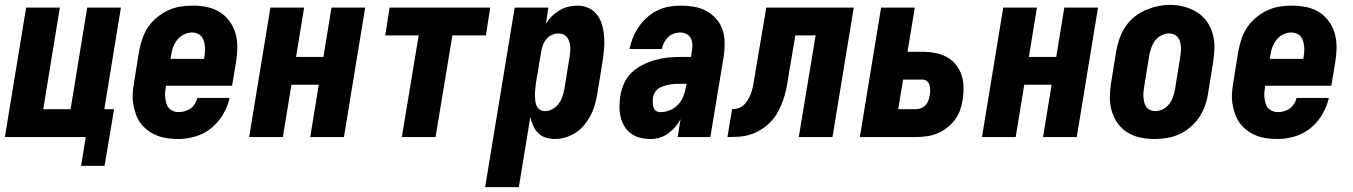

<svg xmlns="http://www.w3.org/2000/svg" viewBox="-20 -561 5540 786"><path d="M312 118 331 0H0L87 -530H225L157 -114H269L337 -530H475L407 -114H447L408 118Z M710 8Q688 8 665.5 5Q643 2 623 -6Q603 -14 586 -26.5Q569 -39 556.5 -55.5Q544 -72 536.5 -92.5Q529 -113 525.5 -135Q522 -157 523.5 -179.5Q525 -202 529 -225L550 -355Q555 -380 563.5 -404.5Q572 -429 587 -451Q602 -473 623.5 -490.5Q645 -508 669 -519Q693 -530 718.5 -534Q744 -538 769 -538Q799 -538 828 -532Q857 -526 880.5 -511Q904 -496 920.5 -473Q937 -450 944.5 -422.5Q952 -395 951.5 -365Q951 -335 946 -305L930 -210H660L659 -207Q657 -195 656 -183.5Q655 -172 656.5 -160.5Q658 -149 661 -138Q664 -127 671 -119Q678 -111 688.5 -106.5Q699 -102 710 -102Q723 -102 736 -105.5Q749 -109 759.5 -116.5Q770 -124 777.5 -135.5Q785 -147 788 -160H920Q912 -125 893 -92.5Q874 -60 845 -36.5Q816 -13 780.5 -2.5Q745 8 710 8ZM678 -320H815L816 -323Q818 -335 819 -346.5Q820 -358 819 -369.5Q818 -381 815 -391.5Q812 -402 805.5 -410.5Q799 -419 788.5 -423.5Q778 -428 767 -428Q750 -428 734 -420.5Q718 -413 706.5 -399Q695 -385 689 -369Q683 -353 681 -337Z M1000 0 1087 -530H1225L1192 -328H1304L1337 -530H1475L1388 0H1250L1285 -214H1173L1138 0Z M1625 0 1694 -416H1557L1575 -530H1987L1969 -416H1832L1763 0Z M1966 205 2087 -530H2225L2215 -465Q2225 -481 2239.5 -495Q2254 -509 2271 -519Q2288 -529 2306.5 -533.5Q2325 -538 2344 -538Q2369 -538 2391 -527.5Q2413 -517 2426.5 -497.5Q2440 -478 2446 -454.5Q2452 -431 2453.5 -406.5Q2455 -382 2452.5 -356.5Q2450 -331 2446 -305L2425 -175Q2421 -153 2415 -131.5Q2409 -110 2398 -89Q2387 -68 2372 -49.5Q2357 -31 2337 -18Q2317 -5 2295 1.5Q2273 8 2250 8Q2231 8 2213 2Q2195 -4 2182.5 -17Q2170 -30 2162.5 -47Q2155 -64 2151 -82L2104 205ZM2210 -106Q2226 -106 2241 -114Q2256 -122 2266 -135Q2276 -148 2281.5 -163.5Q2287 -179 2290 -194L2311 -324Q2313 -335 2314 -346Q2315 -357 2314.5 -367.5Q2314 -378 2311 -388.5Q2308 -399 2302.5 -407Q2297 -415 2287.5 -419.5Q2278 -424 2267 -424Q2253 -424 2240 -418.5Q2227 -413 2217.5 -402Q2208 -391 2203 -378Q2198 -365 2196 -352L2174 -222Q2173 -210 2171.5 -198Q2170 -186 2170 -174.5Q2170 -163 2171 -151.5Q2172 -140 2176 -129.5Q2180 -119 2189.5 -112.5Q2199 -106 2210 -106Z M2643 8Q2622 8 2601 3Q2580 -2 2563.5 -14Q2547 -26 2536.5 -43.5Q2526 -61 2521 -81Q2516 -101 2516 -123Q2516 -145 2519 -166Q2523 -192 2534 -218Q2545 -244 2565.5 -263.5Q2586 -283 2611 -295.5Q2636 -308 2662.5 -315.5Q2689 -323 2715 -325.5Q2741 -328 2767 -328H2809L2812 -350Q2815 -364 2814.5 -377.5Q2814 -391 2808.5 -403Q2803 -415 2791 -421.5Q2779 -428 2765 -428Q2752 -428 2738.5 -423.5Q2725 -419 2715 -409Q2705 -399 2698.5 -386.5Q2692 -374 2689 -360H2557Q2562 -385 2571.5 -408Q2581 -431 2595 -451.5Q2609 -472 2628.5 -489.5Q2648 -507 2670.5 -518Q2693 -529 2717.5 -533.5Q2742 -538 2765 -538Q2793 -538 2820.5 -533.5Q2848 -529 2871 -516.5Q2894 -504 2911.5 -484.5Q2929 -465 2937.5 -440Q2946 -415 2946.5 -387Q2947 -359 2943 -332L2888 0H2754L2766 -73Q2757 -56 2744 -41Q2731 -26 2715 -14.5Q2699 -3 2680.5 2.5Q2662 8 2644 8Q2644 8 2644 8Q2644 8 2643 8ZM2685 -102Q2704 -102 2723 -110Q2742 -118 2756 -133Q2770 -148 2777.5 -167Q2785 -186 2788 -205L2791 -218H2767Q2756 -218 2745 -217.5Q2734 -217 2722.5 -215Q2711 -213 2699.5 -209.5Q2688 -206 2678 -200Q2668 -194 2661.5 -183.5Q2655 -173 2653 -162Q2652 -155 2652 -148Q2652 -141 2652.5 -134.5Q2653 -128 2655 -122Q2657 -116 2661 -111Q2665 -106 2671.5 -104Q2678 -102 2685 -102Z M2958 0 2977 -114Q2988 -114 2999.5 -117Q3011 -120 3020.5 -127.5Q3030 -135 3037 -145Q3044 -155 3049 -166Q3054 -177 3057.5 -188.5Q3061 -200 3063 -211Q3065 -222 3067 -233.5Q3069 -245 3071 -256Q3071 -257 3071.5 -258.5Q3072 -260 3072 -261V-263Q3072 -263 3072 -263.5Q3072 -264 3072 -264L3117 -530H3475L3388 0H3250L3319 -416H3236L3207 -245Q3204 -221 3199 -197.5Q3194 -174 3186 -151Q3178 -128 3166 -105.5Q3154 -83 3137 -64.5Q3120 -46 3098 -32Q3076 -18 3052.5 -10.5Q3029 -3 3005 -1.5Q2981 0 2958 0Z M3500 0 3587 -530H3725L3695 -349H3758Q3784 -349 3809.5 -344Q3835 -339 3856 -327.5Q3877 -316 3892.5 -297Q3908 -278 3916 -254.5Q3924 -231 3924.5 -205Q3925 -179 3921 -153Q3918 -132 3910.5 -110.5Q3903 -89 3889 -70.5Q3875 -52 3856.5 -37.5Q3838 -23 3816.5 -14.5Q3795 -6 3773 -3Q3751 0 3730 0ZM3657 -114H3730Q3741 -114 3751.5 -118.5Q3762 -123 3769.5 -131Q3777 -139 3780.5 -149.5Q3784 -160 3786 -171Q3788 -181 3788 -191.5Q3788 -202 3785.5 -211.5Q3783 -221 3775.5 -228Q3768 -235 3758 -235H3677Z M4000 0 4087 -530H4225L4192 -328H4304L4337 -530H4475L4388 0H4250L4285 -214H4173L4138 0Z M4706 8Q4676 8 4647.5 2Q4619 -4 4595 -19Q4571 -34 4555 -57Q4539 -80 4531 -107.5Q4523 -135 4523.5 -165Q4524 -195 4529 -225L4550 -355Q4555 -380 4563.5 -404.5Q4572 -429 4587 -451.5Q4602 -474 4623.5 -491.5Q4645 -509 4669.5 -519.5Q4694 -530 4719 -535.5Q4744 -541 4770 -541Q4800 -541 4828 -533.5Q4856 -526 4880 -511Q4904 -496 4920.5 -473Q4937 -450 4944.5 -422.5Q4952 -395 4951.5 -365Q4951 -335 4946 -305L4925 -175Q4921 -150 4912 -125.5Q4903 -101 4888 -79Q4873 -57 4852 -39.5Q4831 -22 4806.5 -11Q4782 0 4756.5 4Q4731 8 4706 8ZM4709 -106Q4725 -106 4740 -113.5Q4755 -121 4765.5 -134Q4776 -147 4781.5 -162.5Q4787 -178 4790 -194L4811 -324Q4813 -335 4814 -346Q4815 -357 4814.5 -368Q4814 -379 4811 -389.5Q4808 -400 4802 -408Q4796 -416 4786 -420Q4776 -424 4765 -424Q4749 -424 4734 -416Q4719 -408 4709 -395Q4699 -382 4693.5 -366.5Q4688 -351 4685 -336L4664 -206Q4662 -195 4661 -184Q4660 -173 4661 -162.5Q4662 -152 4664.5 -141.5Q4667 -131 4673 -123Q4679 -115 4688.5 -110.5Q4698 -106 4709 -106Z M5210 8Q5188 8 5165.5 5Q5143 2 5123 -6Q5103 -14 5086 -26.5Q5069 -39 5056.5 -55.5Q5044 -72 5036.5 -92.5Q5029 -113 5025.5 -135Q5022 -157 5023.5 -179.5Q5025 -202 5029 -225L5050 -355Q5055 -380 5063.5 -404.5Q5072 -429 5087 -451Q5102 -473 5123.5 -490.5Q5145 -508 5169 -519Q5193 -530 5218.5 -534Q5244 -538 5269 -538Q5299 -538 5328 -532Q5357 -526 5380.5 -511Q5404 -496 5420.5 -473Q5437 -450 5444.5 -422.5Q5452 -395 5451.5 -365Q5451 -335 5446 -305L5430 -210H5160L5159 -207Q5157 -195 5156 -183.5Q5155 -172 5156.5 -160.5Q5158 -149 5161 -138Q5164 -127 5171 -119Q5178 -111 5188.5 -106.5Q5199 -102 5210 -102Q5223 -102 5236 -105.5Q5249 -109 5259.5 -116.5Q5270 -124 5277.5 -135.5Q5285 -147 5288 -160H5420Q5412 -125 5393 -92.5Q5374 -60 5345 -36.5Q5316 -13 5280.5 -2.5Q5245 8 5210 8ZM5178 -320H5315L5316 -323Q5318 -335 5319 -346.5Q5320 -358 5319 -369.5Q5318 -381 5315 -391.5Q5312 -402 5305.5 -410.5Q5299 -419 5288.5 -423.5Q5278 -428 5267 -428Q5250 -428 5234 -420.5Q5218 -413 5206.5 -399Q5195 -385 5189 -369Q5183 -353 5181 -337Z"/></svg>

Font: Iosevka Curly Heavy Oblique
Style: Regular
Weight: 900
Italic angle: -9°
Monospace: yes
Designer: Belleve Invis
Foundry: Belleve Invis
Version: Version 11.1.0; ttfautohint (v1.8.3)